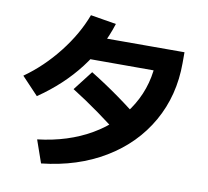

<svg xmlns="http://www.w3.org/2000/svg" viewBox="-83 -849 1030 950"><g transform="rotate(10 432.0 -374.5)"><path d="M655 -601.9 709.2 -541.5H292.4V-655.8L786.3 -656.3V-601.9Q786.3 -439 711.6 -307.2Q636.8 -175.5 500.1 -93Q363.4 -10.6 182.9 8.8L143.1 -105.1Q296.3 -123 412.1 -190.6Q527.9 -258.1 591.4 -364.8Q655 -471.4 655 -601.9ZM298.7 -756.5 427.7 -735.1Q388.2 -610.2 307 -504.3Q225.8 -398.3 104.5 -315.6L21.2 -403.7Q114.2 -469.4 188.3 -563.8Q262.3 -658.3 298.7 -756.5ZM277.5 -381.3 353.7 -479.8Q501.7 -388.8 639.1 -275.4L562.1 -176.9Q411.1 -298 277.5 -381.3Z"/></g></svg>

Font: Pretendard GOV Variable
Style: Regular
Weight: 400
Designer: Base glyphs from Inter by Rasmus Andersson; Hangul glyphs from Noto Sans CJK(Source Han Sans) by Jang Soo-young and Kang
Foundry: Kil Hyung-jin
Version: Version 1.307;Glyphs 3.2 (3192)